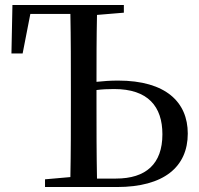

<svg xmlns="http://www.w3.org/2000/svg" viewBox="-20 -752 801 772"><path d="M161 0H450C639 0 735 -81 735 -215C735 -341 647 -428 455 -428C424 -428 396 -426 368 -423C368 -508 368 -600 370 -692L478 -701V-732H30L26 -537H71L102 -696H263C265 -596 265 -494 265 -392V-339C265 -239 265 -140 263 -40L161 -31ZM368 -390C391 -393 414 -394 439 -394C575 -394 633 -324 633 -212C633 -93 567 -34 446 -34H370C368 -134 368 -237 368 -339Z"/></svg>

Font: Noto Serif HK Medium
Style: Regular
Weight: 500
Designer: Ryoko NISHIZUKA 西塚涼子 (kana & ideographs); Frank Grießhammer (Latin, Greek & Cyrillic); Wenlong ZHANG 张文龙 (bopomofo); San
Foundry: Adobe
Version: Version 2.001;hotconv 1.1.0;makeotfexe 2.6.0